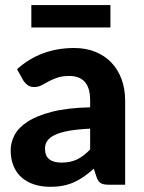

<svg xmlns="http://www.w3.org/2000/svg" viewBox="-20 -710 552 738"><path d="M326.5 -215.5Q276 -213 242.5 -206.8Q209 -200.5 189.2 -190.5Q169.5 -180.5 161.2 -167.8Q153 -155 153 -140Q153 -110 169.8 -97.5Q186.5 -85 216.5 -85Q251 -85 276.2 -97.2Q301.5 -109.5 326.5 -135.5ZM45.5 -444Q91 -485 146 -505.2Q201 -525.5 265 -525.5Q311 -525.5 347.2 -510.5Q383.5 -495.5 408.8 -468.8Q434 -442 447.5 -405Q461 -368 461 -324V0H398Q378.5 0 368.2 -5.5Q358 -11 351.5 -28.5L340.5 -61.5Q321 -44.5 302.8 -31.5Q284.5 -18.5 265 -9.8Q245.5 -1 223.2 3.5Q201 8 173.5 8Q139.5 8 111.5 -1Q83.5 -10 63.2 -27.8Q43 -45.5 32 -72Q21 -98.5 21 -133Q21 -161.5 35.5 -190Q50 -218.5 85.2 -241.8Q120.5 -265 179.2 -280.2Q238 -295.5 326.5 -297.5V-324Q326.5 -372.5 306 -395.2Q285.5 -418 247 -418Q218.5 -418 199.5 -411.2Q180.5 -404.5 166.2 -396.8Q152 -389 139.5 -382.2Q127 -375.5 110.5 -375.5Q96 -375.5 86.2 -382.8Q76.5 -390 70 -400ZM100.5 -690.5H404.5V-604.5H100.5Z"/></svg>

Font: LatoLatin Heavy
Style: Regular
Weight: 800
Designer: Lukasz Dziedzic with Adam Twardoch and Botio Nikoltchev
Foundry: tyPoland Lukasz Dziedzic
Version: Version 2.015; 2015-08-06; http://www.latofonts.com/